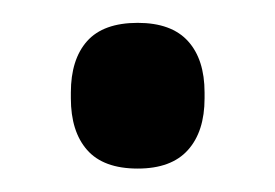

<svg xmlns="http://www.w3.org/2000/svg" viewBox="-20 -137 241 168"><path d="M100.5 10.5Q70.5 10.5 56.2 -5.8Q42 -22 42 -51V-56Q42 -85 56.2 -101Q70.5 -117 100.5 -117Q130 -117 144.5 -101Q159 -85 159 -56V-51Q159 -22 144.5 -5.8Q130 10.5 100.5 10.5Z"/></svg>

Font: Anek Gujarati Medium Medium
Style: Regular
Weight: 500
Version: Version 1.003